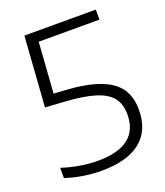

<svg xmlns="http://www.w3.org/2000/svg" viewBox="-138 -834 807 937"><g transform="rotate(-20 266.0 -365.5)"><path d="M500.5 -208.5Q500.5 -102 431.2 -46.5Q362 9 227.5 9Q180.5 9 132.5 1.2Q84.5 -6.5 42.5 -21V-74Q87.5 -59 135.2 -51Q183 -43 227.5 -43Q440 -43 440 -207.5Q440 -260 414.5 -293.2Q389 -326.5 330.2 -345.2Q271.5 -364 170.5 -370L73.5 -376L99 -740H470V-688H154.5L136 -425L190.5 -422Q302 -415.5 370.2 -390.2Q438.5 -365 469.8 -320.5Q501 -276 500.5 -208.5Z"/></g></svg>

Font: Encode Sans Semi Expanded Light
Style: Regular
Weight: 300
Width: 6
Designer: Multiple Designers
Foundry: Impallari Type
Version: Version 2.000